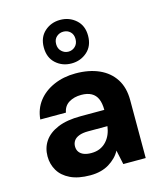

<svg xmlns="http://www.w3.org/2000/svg" viewBox="-118 -878 823 976"><g transform="rotate(-15 293.0 -389.5)"><path d="M236 12Q173 12 131.5 -8Q90 -28 70 -62Q50 -96 50 -137Q50 -182 73.5 -216.5Q97 -251 145 -271Q193 -291 266 -291H390Q390 -326 380 -349Q370 -372 349 -383.5Q328 -395 296 -395Q258 -395 231 -378.5Q204 -362 198 -328H63Q68 -383 99 -423Q130 -463 181.5 -485.5Q233 -508 296 -508Q367 -508 419.5 -484.5Q472 -461 501 -416Q530 -371 530 -305V0H412L396 -75Q386 -56 370.5 -40.5Q355 -25 335.5 -13Q316 -1 291 5.5Q266 12 236 12ZM270 -96Q296 -96 315.5 -104.5Q335 -113 349.5 -128.5Q364 -144 372.5 -164Q381 -184 384 -207H282Q253 -207 234 -199.5Q215 -192 206.5 -179Q198 -166 198 -150Q198 -132 207 -120Q216 -108 232 -102Q248 -96 270 -96ZM291 -562Q243 -562 209 -592.5Q175 -623 175 -677Q175 -730 209 -760.5Q243 -791 291 -791Q339 -791 373.5 -760.5Q408 -730 408 -677Q408 -623 373.5 -592.5Q339 -562 291 -562ZM291 -624Q312 -624 327 -638.5Q342 -653 342 -677Q342 -701 327.5 -715Q313 -729 291 -729Q271 -729 255.5 -715.5Q240 -702 240 -677Q240 -653 255.5 -638.5Q271 -624 291 -624Z"/></g></svg>

Font: DM Sans 24pt ExtraBold
Style: Regular
Weight: 800
Designer: Colophon Foundry, Jonny Pinhorn
Foundry: Colophon Foundry
Version: Version 4.004;gftools[0.9.30]